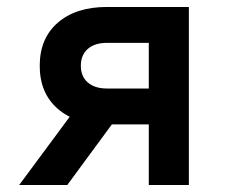

<svg xmlns="http://www.w3.org/2000/svg" viewBox="-20 -531 656 551"><path d="M407 0V-174H287Q197 -174 145.5 -219Q94 -264 94 -342.2Q94 -421 146 -466Q198 -511 287 -511H522V0ZM35 0 206 -231H343L173 0ZM287 -277H407V-408H287Q251.8 -408 231.9 -390.6Q212 -373.2 212 -342Q212 -311.6 232.1 -294.3Q252.1 -277 287 -277Z"/></svg>

Font: Overpass Mono Light
Style: Regular
Weight: 300
Monospace: yes
Designer: Delve Withrington, Dave Bailey
Foundry: Delve Fonts LLC
Version: Version 4.000